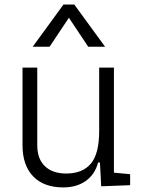

<svg xmlns="http://www.w3.org/2000/svg" viewBox="-20 -815 626 845"><path d="M258.3 9.8Q172.9 9.8 126 -38.8Q79.1 -87.4 79.1 -175.8V-517.6H144V-175.8Q144 -115.7 177.7 -83.5Q211.4 -51.3 271.5 -51.3Q342.8 -51.3 379.6 -94.5Q416.5 -137.7 416.5 -239.3V-517.6H481.4V-55.2L552.7 -48.3V0L425.3 4.9L419.9 -99.6H411.6Q397.9 -47.4 357.7 -18.8Q317.4 9.8 258.3 9.8ZM124 -609.4 259.3 -794.9H307.1L442.4 -609.4H368.2L283.2 -736.8L198.2 -609.4Z"/></svg>

Font: Cascadia Mono PL Light
Style: Regular
Weight: 300
Monospace: yes
Designer: Aaron Bell
Foundry: Saja Typeworks
Version: Version 2404.023; ttfautohint (v1.8.4)